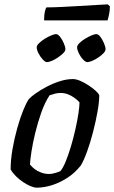

<svg xmlns="http://www.w3.org/2000/svg" viewBox="-20 -864 526 884"><path d="M149 0Q137 0 120.5 -7Q104 -14 86 -26Q68 -38 53 -53Q38 -68 29 -84Q29 -128 37.5 -177Q46 -226 59 -272.5Q72 -319 86.5 -355Q101 -391 113 -408Q123 -419 145 -434.5Q167 -450 195.5 -465Q224 -480 255.5 -490Q287 -500 316 -500Q330 -500 349 -492Q368 -484 387 -471.5Q406 -459 420 -446.5Q434 -434 437 -425Q437 -395 429 -350Q421 -305 408.5 -256.5Q396 -208 381 -166.5Q366 -125 352 -102Q326 -69 292 -46.5Q258 -24 221 -12Q184 0 149 0ZM205 -63Q213 -63 221.5 -64.5Q230 -66 239.5 -69Q249 -72 258 -76Q270 -90 282.5 -120.5Q295 -151 306.5 -189.5Q318 -228 327 -268Q336 -308 341 -341Q346 -374 346 -393Q335 -405 321.5 -414.5Q308 -424 292.5 -430Q277 -436 259 -436Q246 -436 234 -433Q222 -430 208 -425Q186 -391 170 -345.5Q154 -300 142.5 -253Q131 -206 125 -167Q119 -128 118 -107Q126 -96 139 -86Q152 -76 169.5 -69.5Q187 -63 205 -63ZM196 -578Q188 -578 176.5 -590.5Q165 -603 157 -619Q149 -635 149 -646Q149 -655 160 -665.5Q171 -676 186 -685.5Q201 -695 216 -701Q231 -707 238 -707Q247 -707 257 -694Q267 -681 274 -664.5Q281 -648 281 -637Q281 -629 271 -619Q261 -609 247 -599.5Q233 -590 219 -584Q205 -578 196 -578ZM382 -578Q374 -578 362.5 -590Q351 -602 343 -618.5Q335 -635 335 -646Q335 -655 345.5 -665.5Q356 -676 371.5 -685.5Q387 -695 401.5 -701Q416 -707 423 -707Q433 -707 442.5 -694Q452 -681 459 -664.5Q466 -648 466 -637Q466 -629 456.5 -619Q447 -609 433 -599.5Q419 -590 405 -584Q391 -578 382 -578ZM183 -770Q183 -795 186.5 -810.5Q190 -826 194 -830Q224 -830 264.5 -832Q305 -834 347 -836.5Q389 -839 423.5 -841Q458 -843 476 -844L486 -835Q486 -816 482 -797Q478 -778 475 -770Z"/></svg>

Font: Texturina 12pt Medium
Style: Italic
Weight: 500
Italic angle: -11°
Designer: Guillermo Torres Carreño
Foundry: Omnibus-Type
Version: Version 1.002